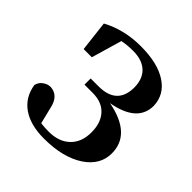

<svg xmlns="http://www.w3.org/2000/svg" viewBox="-155 -674 813 813"><g transform="rotate(45 251.5 -267.5)"><path d="M223 16Q142 16 93 -18Q44 -52 34 -116Q39 -137 56 -148Q71 -159 90 -159Q139 -155 151 -95L169 -22Q190 -19 217 -19Q277 -19 312 -52.5Q347 -86 347 -145Q347 -198 321 -230Q291 -267 232 -267H183V-304H230Q341 -304 341 -409Q340 -460 310.5 -487Q281 -514 227 -514Q192 -514 163 -508L123 -371H74L58 -508Q137 -551 237 -551Q338 -551 395 -513.5Q452 -476 454 -411Q454 -313 315 -288Q471 -258 471 -143Q471 -74 406 -30Q337 16 223 16Z"/></g></svg>

Font: GenRyuMin TW B
Style: Regular
Weight: 700
Version: Version 1.501;PS 1;hotconv 16.6.51;makeotf.lib2.5.65220